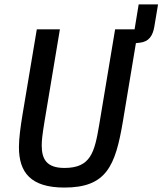

<svg xmlns="http://www.w3.org/2000/svg" viewBox="-20 -830 730 862"><path d="M145.2 -698.2 80.6 -312.5C72.4 -262.4 65 -209.5 65 -169.4C65 -55.4 118.3 12.1 269.2 12.1C458.1 12.1 497.9 -84.9 531.6 -284.1L590.2 -636.4L606.5 -638.1C649.9 -642.4 665.8 -671.2 672.6 -708.8L689.6 -810.4H602.6L584.2 -698.2H496.8L425.1 -268.1C404.5 -146.3 387.4 -76 269.5 -76C190 -76 167.3 -114.7 167.3 -177.2C167.3 -198.9 170.1 -225.5 180 -285.5L248.9 -698.2Z"/></svg>

Font: Margiela Mono Italic Medium It
Style: Regular
Weight: 500
Designer: Mike Abbink, Paul van der Laan, Pieter van Rosmalen
Foundry: Bold Monday
Version: Version 2.003 2021